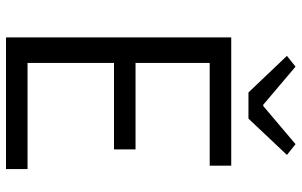

<svg xmlns="http://www.w3.org/2000/svg" viewBox="-198 -782 981 624"><g transform="rotate(90 292.0 -470.5)"><path d="M102 0H530V-70H185V-351H466V-421H185V-662H519V-732H102ZM281 -788H366L484 -913L449 -941L325 -836H321L197 -941L162 -913Z"/></g></svg>

Font: Noto Sans KR DemiLight
Style: Regular
Weight: 350
Designer: Ryoko NISHIZUKA 西塚涼子 (kana, bopomofo & ideographs); Paul D. Hunt (Latin, Greek & Cyrillic); Sandoll Communications 산돌커뮤니
Foundry: Adobe
Version: Version 2.004;hotconv 1.0.118;makeotfexe 2.5.65603